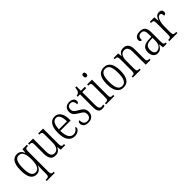

<svg xmlns="http://www.w3.org/2000/svg" viewBox="243 -2128 3747 3747"><g transform="rotate(-45 2116.5 -255.0)"><path d="M264 238H485V207H481C434 207 414 199 414 135V-431C414 -497 434 -504 483 -504H489V-536H367L357 -446H354C331 -506 289 -546 222 -546C113 -546 49 -466 49 -266C49 -73 109 10 216 10C288 10 327 -33 353 -98H356C354 -74 353 -12 353 33V132C353 199 333 207 284 207H264ZM228 -33C146 -33 112 -107 112 -265C112 -433 150 -503 231 -503C322 -503 353 -414 353 -267C353 -101 306 -33 228 -33Z M739 10C802 10 846 -19 875 -81H879L887 0H1012V-32H1005C955 -32 936 -38 936 -104V-536H801V-504H806C858 -504 875 -497 875 -426V-210C875 -111 838 -35 757 -35C684 -35 660 -88 660 -186V-536H522V-504H529C580 -504 598 -497 598 -434V-185C598 -47 647 10 739 10Z M1269 10C1365 10 1412 -49 1412 -85C1412 -100 1405 -109 1397 -113C1377 -71 1339 -33 1278 -33C1194 -33 1144 -107 1143 -267H1428V-298C1428 -455 1366 -544 1260 -544C1146 -544 1081 -451 1081 -263C1081 -89 1151 10 1269 10ZM1366 -306H1144C1149 -431 1185 -505 1261 -505C1335 -505 1364 -424 1366 -306Z M1648 10C1741 10 1800 -45 1800 -137C1800 -209 1768 -252 1681 -298C1608 -338 1577 -366 1577 -421C1577 -471 1602 -508 1659 -508C1714 -508 1743 -472 1743 -399C1771 -399 1786 -419 1786 -451C1786 -501 1744 -543 1664 -543C1579 -543 1524 -494 1524 -412C1524 -335 1560 -299 1653 -245C1727 -204 1746 -175 1746 -128C1746 -64 1713 -26 1650 -26C1580 -26 1552 -76 1552 -150C1531 -150 1511 -135 1511 -94C1511 -36 1556 10 1648 10Z M2029 10C2055 10 2081 5 2098 -1V-37C2079 -33 2065 -30 2044 -30C2001 -30 1980 -59 1980 -141V-498H2090V-536H1980V-658H1946C1941 -605 1933 -575 1916 -555C1902 -538 1881 -528 1853 -525V-498H1919V-143C1919 -29 1952 10 2029 10Z M2251 -648C2273 -648 2291 -660 2291 -698C2291 -736 2273 -748 2251 -748C2228 -748 2212 -736 2212 -698C2212 -660 2228 -648 2251 -648ZM2140 0H2369V-32H2355C2304 -32 2286 -40 2286 -106V-536H2152V-504H2160C2208 -504 2225 -496 2225 -431V-103C2225 -39 2207 -32 2156 -32H2140Z M2616 10C2739 10 2804 -78 2804 -268C2804 -454 2738 -544 2618 -544C2491 -544 2428 -454 2428 -268C2428 -79 2499 10 2616 10ZM2617 -29C2528 -29 2491 -112 2491 -268C2491 -425 2525 -504 2617 -504C2708 -504 2742 -426 2742 -268C2742 -114 2709 -29 2617 -29Z M2879 0H3094V-32H3087C3037 -32 3019 -38 3019 -102V-326C3019 -427 3055 -499 3136 -499C3208 -499 3234 -443 3234 -355V0H3366V-32H3360C3311 -32 3295 -39 3295 -105V-355C3295 -486 3247 -544 3154 -544C3091 -544 3051 -519 3020 -455H3017L3010 -536H2883V-504H2891C2939 -504 2958 -497 2958 -433V-105C2958 -39 2939 -32 2889 -32H2879Z M3560 10C3635 10 3667 -36 3698 -91H3703L3712 0H3814V-32H3811C3771 -32 3759 -45 3759 -110V-372C3759 -495 3711 -544 3612 -544C3522 -544 3469 -503 3469 -445C3469 -409 3487 -391 3520 -391C3520 -464 3541 -506 3609 -506C3680 -506 3697 -458 3697 -372V-309L3628 -306C3497 -301 3434 -253 3434 -148C3434 -41 3488 10 3560 10ZM3575 -31C3521 -31 3497 -77 3497 -145C3497 -225 3533 -270 3638 -274L3698 -277V-188C3698 -101 3648 -31 3575 -31Z M3885 0H4108V-32H4088C4039 -32 4020 -38 4020 -103V-275C4020 -374 4052 -499 4117 -499C4155 -499 4165 -471 4165 -422C4204 -422 4220 -444 4220 -476C4220 -517 4194 -545 4140 -545C4070 -545 4041 -489 4019 -431H4016L4007 -536H3883V-504H3888C3939 -504 3958 -497 3958 -433V-106C3958 -39 3939 -32 3890 -32H3885Z"/></g></svg>

Font: Noto Serif Sinhala Condensed Light
Style: Regular
Weight: 300
Width: 3
Designer: Jelle Bosma - Monotype Design Team
Foundry: Monotype Imaging Inc.
Version: Version 2.007